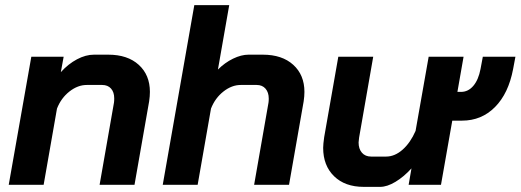

<svg xmlns="http://www.w3.org/2000/svg" viewBox="-20 -720 2028 748"><path d="M102 -499H228L217 -439Q246 -471 280 -489Q314 -507 346 -507H402Q477 -507 520.5 -467.5Q564 -428 564 -362Q564 -345 561 -325L504 0H368L424 -320Q425 -326 425 -337Q425 -361 412.5 -375Q400 -389 378 -389H318Q283 -389 250.5 -363.5Q218 -338 202 -297L150 0H14Z M737 -700H873L829 -449Q856 -476 888 -491.5Q920 -507 948 -507H1004Q1079 -507 1122.5 -467.5Q1166 -428 1166 -362Q1166 -345 1163 -325L1106 0H970L1026 -320Q1027 -326 1027 -336Q1027 -360 1014.5 -374.5Q1002 -389 980 -389H918Q883 -389 850.5 -363.5Q818 -338 802 -297L750 0H614Z M1988 -499 1979 -451Q1961 -356 1908.5 -303Q1856 -250 1780 -250H1742L1698 0H1572L1583 -64Q1553 -31 1520.5 -11.5Q1488 8 1461 8H1397Q1324 8 1281.5 -33.5Q1239 -75 1239 -144Q1239 -158 1243 -186L1298 -499H1434L1379 -184Q1377 -170 1377 -165Q1377 -140 1390 -125Q1403 -110 1426 -110H1484Q1518 -110 1548.5 -137Q1579 -164 1599 -210L1650 -499H1786L1762 -362H1776Q1804 -362 1824 -385.5Q1844 -409 1852 -451L1861 -499Z"/></svg>

Font: Bai Jamjuree
Style: Bold Italic
Weight: 700
Italic angle: -10°
Designer: Katatrad Aksorn Co.,Ltd.
Foundry: Cadson Demak Co.,Ltd.
Version: Version 1.000; ttfautohint (v1.6)